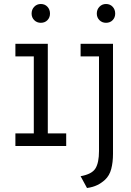

<svg xmlns="http://www.w3.org/2000/svg" viewBox="-20 -730 656 960"><path d="M57 0V-63H149V-448H57V-511H219V-63H311V0ZM415 210 383 151Q439.5 141 457.2 112.2Q475 83.5 475 25V-448H383V-511H545V39Q545 81.5 536.2 114.8Q527.5 148 505 169Q487.5 185 466 195.5Q444.5 206 415 210ZM184 -616Q164.5 -616 151.2 -629.2Q138 -642.5 138 -662Q138 -682.5 151.2 -696.2Q164.5 -710 184 -710Q204.5 -710 217.2 -696.2Q230 -682.5 230 -662Q230 -642.5 217.2 -629.2Q204.5 -616 184 -616ZM510 -616Q490.5 -616 477.2 -629.2Q464 -642.5 464 -662Q464 -682.5 477.2 -696.2Q490.5 -710 510 -710Q530.5 -710 543.2 -696.2Q556 -682.5 556 -662Q556 -642.5 543.2 -629.2Q530.5 -616 510 -616Z"/></svg>

Font: Overpass Mono Light Light
Style: Regular
Weight: 300
Monospace: yes
Version: Version 4.000